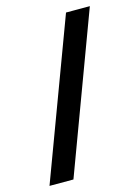

<svg xmlns="http://www.w3.org/2000/svg" viewBox="-110 -777 610 840"><g transform="rotate(-15 195.0 -357.0)"><path d="M381.8 -713.9 116.2 0H7.8L273.9 -713.9Z"/></g></svg>

Font: f4411469720       
Style: Regular
Weight: 600
Foundry: Ascender Corporation
Version: Version 1.10